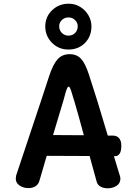

<svg xmlns="http://www.w3.org/2000/svg" viewBox="-20 -1004 735 1035"><path d="M626 -57Q629 -48 629 -41Q629 -16 608.5 -2.5Q588 11 560 11Q538 11 522 2Q506 -7 501 -25L463 -163L232 -164Q225 -140 218.5 -118.5Q212 -97 207 -79L192 -28Q186 -9 170.5 0.5Q155 10 134 10Q106 10 85.5 -4Q65 -18 65 -41Q65 -46 67 -58Q67 -58 209 -484L244 -591Q265 -656 290 -684Q315 -712 355 -712Q394 -712 417 -687Q440 -662 460 -600Q503 -470 561 -273H589Q610 -273 622 -259Q634 -245 634 -218Q634 -162 599 -162H594ZM432 -275Q402 -387 380 -461Q378 -468 376 -473Q374 -478 373 -483Q365 -511 360 -524Q355 -537 350 -537Q345 -537 340 -524Q335 -511 330 -492Q325 -472 323 -466L266 -276ZM224 -862Q224 -913 260.5 -948.5Q297 -984 351 -984Q385 -984 413 -966.5Q441 -949 457 -921Q473 -893 473 -862Q473 -808 438 -772.5Q403 -737 349 -737Q296 -737 260 -773.5Q224 -810 224 -862ZM399 -863Q399 -881 385 -895.5Q371 -910 349 -910Q328 -910 313.5 -896Q299 -882 299 -863Q299 -841 313.5 -826.5Q328 -812 349 -812Q371 -812 385 -826.5Q399 -841 399 -863Z"/></svg>

Font: Mali SemiBold
Style: Regular
Weight: 600
Designer: Kitiyaporn Chalermlarp | Katatrad Aksorn Co.,Ltd.
Foundry: Cadson Demak Co.,Ltd.
Version: Version 1.000; ttfautohint (v1.6)